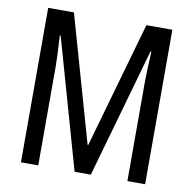

<svg xmlns="http://www.w3.org/2000/svg" viewBox="-80 -794 877 874"><g transform="rotate(10 359.0 -357.0)"><path d="M321 0H396L566 -599H570C567 -533 565 -485 565 -456V0H647V-714H527L361 -131H358L192 -714H73V0H153V-458C153 -484 151 -532 147 -599H151Z"/></g></svg>

Font: Noto Sans Arabic ExtCond
Style: Regular
Weight: 400
Width: 2
Designer: Monotype Design Team, Nadine Chahine, Nizar Qandah and Khaled Hosny
Foundry: Monotype Imaging Inc.
Version: Version 2.012